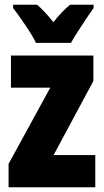

<svg xmlns="http://www.w3.org/2000/svg" viewBox="-20 -786 437 806"><path d="M380 0H16V-98L191 -418H26V-553H372V-446L205 -135H380ZM131 -606Q123 -624 105 -652Q87 -680 67.5 -708Q48 -736 35 -752V-766H136Q151 -753 168 -735Q185 -717 204 -693Q224 -718 241.5 -736Q259 -754 274 -766H373V-752Q359 -733 341 -706Q323 -679 306 -652.5Q289 -626 278 -606Z"/></svg>

Font: Noto Sans Khmer ExtraCondensed Black
Style: Regular
Weight: 900
Width: 2
Designer: Danh Hong and the Monotype Design Team
Foundry: Monotype Imaging Inc.
Version: Version 2.004